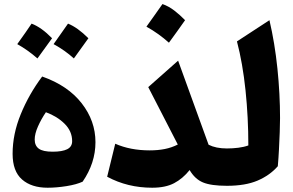

<svg xmlns="http://www.w3.org/2000/svg" viewBox="-20 -899 1418 929"><path d="M210.4 9.3Q132.3 9.3 86.7 -30.5Q41 -70.3 41 -154.8Q41 -250.5 80.6 -346.9Q120.1 -443.4 184.1 -528.8Q308.6 -484.9 375.2 -399.4Q441.9 -314 441.9 -210.9Q441.9 -110.4 379.9 -20Q350.6 -6.3 302.2 1.5Q253.9 9.3 210.4 9.3ZM202.1 -356Q179.7 -323.2 163.8 -287.4Q147.9 -251.5 147.9 -224.1Q147.9 -194.3 167.7 -179.7Q187.5 -165 234.9 -165Q281.2 -165 305.2 -177Q329.1 -189 329.1 -215.8Q329.1 -263.7 293 -299.8Q256.8 -335.9 202.1 -356ZM63.5 -685.5Q109.9 -750 132.8 -784.7Q180.7 -766.6 231.9 -713.9Q202.6 -672.9 161.1 -616.2Q115.2 -656.7 63.5 -685.5ZM239.3 -685.5Q270.5 -729 309.1 -784.7Q355.5 -766.1 407.7 -713.9Q363.8 -651.9 337.4 -616.2Q295.4 -654.8 239.3 -685.5Z M840.3 -199.7 697.3 -477.5 841.8 -605.5 989.3 -198.7Q1024.9 -180.7 1077.6 -180.7H1078.1V0H1077.6Q1001 0 961.9 -16.4Q922.9 -32.7 897.5 -76.2Q864.3 -34.7 822.5 -12.7Q780.8 9.3 716.3 9.3Q597.2 9.3 498.5 -43.9L537.6 -203.6Q610.4 -171.4 704.6 -171.4Q744.1 -171.4 777.3 -178Q810.5 -184.6 840.3 -199.7ZM766.1 -879.4Q796.4 -868.7 823.5 -847.9Q850.6 -827.1 875.5 -801.3Q856.4 -774.4 837.2 -747.3Q817.9 -720.2 797.4 -692.4Q773.4 -713.9 746.3 -733.4Q719.2 -752.9 688.5 -770Q708.5 -797.9 727.8 -825.2Q747.1 -852.5 766.1 -879.4Z M1283.7 -801.3Q1309.6 -690.9 1322.3 -567.6Q1335 -444.3 1335 -327.6Q1335 -298.8 1333.5 -259Q1332 -219.2 1329.8 -176.3Q1327.6 -133.3 1324.2 -94.7Q1285.2 -50.3 1226.1 -25.1Q1167 0 1078.1 0Q1067.9 0 1062.7 -8.1Q1057.6 -16.1 1057.6 -37.6V-143.1Q1057.6 -164.6 1062.7 -172.6Q1067.9 -180.7 1078.1 -180.7Q1106 -180.7 1133.1 -184.1Q1160.2 -187.5 1181.6 -195.3Q1181.6 -330.6 1168 -461.7Q1154.3 -592.8 1126.5 -698.7Z"/></svg>

Font: Pinar-DS1-FD Bold
Style: Regular
Weight: 700
Designer: Amin Abedi
Version: Version 2.000